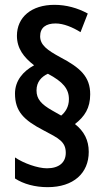

<svg xmlns="http://www.w3.org/2000/svg" viewBox="-20 -781 436 794"><path d="M42 -394C42 -320 79 -284 160 -242C223 -209 252 -195 252 -149C252 -109 224 -85 174 -85C136 -85 77 -106 42 -130V-43C77 -20 125 -7 177 -7C284 -7 347 -65 347 -153C347 -201 328 -238 290 -268C330 -299 353 -334 353 -391C353 -464 312 -501 228 -545C177 -573 146 -594 146 -631C146 -667 170 -684 210 -684C243 -684 281 -668 313 -648L343 -725C301 -748 254 -761 205 -761C110 -761 50 -710 50 -633C50 -581 78 -544 121 -511C75 -486 42 -447 42 -394ZM131 -407C131 -443 152 -464 178 -476C240 -443 265 -414 265 -371C265 -339 250 -317 233 -303L196 -324C150 -350 131 -372 131 -407Z"/></svg>

Font: Noto Sans Hebrew ExtraCondensed SemiBold
Style: Regular
Weight: 600
Width: 2
Designer: Ben Nathan
Foundry: Google LLC
Version: Version 3.001